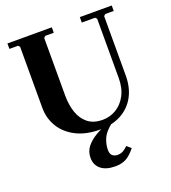

<svg xmlns="http://www.w3.org/2000/svg" viewBox="-161 -790 1035 1159"><g transform="rotate(-20 356.0 -210.0)"><path d="M486 -635V-670H691V-635H636L626 -625V-245Q626 -166 594.5 -109Q563 -52 505.5 -21Q448 10 370 10Q280 10 216.5 -22.5Q153 -55 119.5 -110Q86 -165 86 -233V-625L76 -635H21V-670H306V-635H251L241 -625V-255Q241 -195 257.5 -146.5Q274 -98 310 -69Q346 -40 405 -40Q452 -40 492 -64Q532 -88 556.5 -134Q581 -180 581 -245V-625L571 -635ZM435 -15 445 0Q399 37 385 72.5Q371 108 371 141Q371 169 385 179.5Q399 190 418 190Q433 190 448.5 183Q464 176 483 157L510 180Q482 216 453 233Q424 250 380 250Q321 250 288.5 223.5Q256 197 256 151Q256 110 280 80Q304 50 344.5 26.5Q385 3 435 -15Z"/></g></svg>

Font: Brygada 1918
Style: Bold
Weight: 700
Designer: Mateusz Machalski | Borys Kosmynka | Przemek Hoffer
Foundry: NIEPODLEGLA 2018
Version: Version 3.006